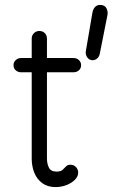

<svg xmlns="http://www.w3.org/2000/svg" viewBox="-20 -751 458 781"><path d="M206 10Q174 10 152 -6Q130 -22 119.5 -48.5Q109 -75 109 -105V-594Q109 -607 118 -616Q127 -625 140 -625Q154 -625 162.5 -616Q171 -607 171 -594V-106Q171 -85 179 -69Q187 -53 210 -53Q227 -53 234.5 -60Q242 -67 248.5 -74Q255 -81 266 -81Q280 -81 289 -71.5Q298 -62 298 -49Q298 -33 284.5 -19.5Q271 -6 250 2Q229 10 206 10ZM66 -457Q53 -457 44 -465Q35 -473 35 -486Q35 -498 44 -506.5Q53 -515 66 -515H279Q292 -515 301 -506.5Q310 -498 310 -486Q310 -473 301 -465Q292 -457 279 -457ZM357 -506Q343 -506 335 -517.5Q327 -529 329 -542L356 -700Q359 -715 367 -723Q375 -731 387 -731Q406 -731 413 -717.5Q420 -704 417 -689L386 -533Q384 -521 375.5 -513.5Q367 -506 357 -506Z"/></svg>

Font: National Park Light
Style: Regular
Weight: 300
Designer: Andrea Herstowski, Ben Hoepner
Version: Version 1.009